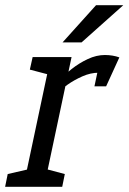

<svg xmlns="http://www.w3.org/2000/svg" viewBox="-57 -720 496 740"><path d="M321.7 -439.7 346.5 -508ZM138.8 -500H218.8L112.8 0H32.8ZM366.7 -431.3Q356.8 -435.2 345.6 -437.4Q334.3 -439.7 321.7 -439.7L346.5 -508Q362.5 -508 376.8 -505.6Q391 -503.2 403 -498.8ZM144.5 -346.7 119.5 -355Q119.5 -355 132.6 -370.5Q145.7 -386 168.1 -408.8Q190.5 -431.5 219.4 -454.2Q248.3 -477 281.4 -492.5Q314.5 -508 347.5 -508L322.7 -439.7Q292.2 -439.7 260.5 -425.7Q228.8 -411.7 202.7 -393.2Q176.5 -374.7 160.5 -360.7Q144.5 -346.7 144.5 -346.7ZM134 -431.7 58 -451.7 68.8 -500H148.8ZM-37.3 0 -27.3 -49.2 62.8 -70 42.7 0ZM102.8 0 111.5 -70.8 192.8 -49.2 182.8 0ZM307 -387.2 330.2 -497.2 403 -498.8 352 -387.2ZM418.2 -700 257.5 -556.7H184.2L313.2 -700Z"/></svg>

Font: Epunda Slab Light
Style: Italic
Weight: 300
Italic angle: -12°
Designer: Simon Atzbach
Foundry: typofactur
Version: Version 1.102